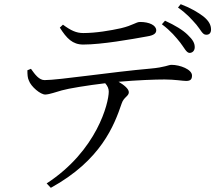

<svg xmlns="http://www.w3.org/2000/svg" viewBox="-20 -830 1040 918"><path d="M842 -626C862 -600 871 -578 886 -577C900 -577 910 -587 911 -602C912 -623 902 -640 878 -663C855 -686 817 -709 769 -731L754 -714C797 -682 822 -651 842 -626ZM919 -712C940 -687 948 -664 965 -664C981 -663 989 -673 989 -689C989 -710 979 -730 953 -751C928 -770 894 -791 844 -810L831 -794C874 -764 896 -738 919 -712ZM684 -656C716 -661 727 -671 727 -685C727 -709 694 -725 650 -725C630 -725 617 -709 558 -695C508 -684 439 -672 378 -672C345 -672 319 -684 281 -712L266 -698C299 -646 327 -617 378 -617C466 -617 607 -642 684 -656ZM223 68C463 -64 526 -230 562 -336C572 -366 596 -370 596 -389C596 -405 573 -424 547 -439C638 -447 722 -450 767 -450C815 -450 854 -443 870 -443C892 -443 898 -452 898 -469C898 -498 841 -520 800 -520C785 -520 769 -508 699 -502C515 -486 261 -447 193 -447C167 -447 147 -474 128 -501L111 -494C111 -473 112 -457 118 -445C128 -416 174 -377 197 -378C219 -379 246 -390 276 -398C307 -407 399 -422 483 -432C495 -418 500 -406 500 -392C500 -338 444 -110 203 47Z"/></svg>

Font: Noto Serif CJK KR
Style: Regular
Weight: 400
Designer: Ryoko NISHIZUKA 西塚涼子 (kana & ideographs); Frank Grießhammer (Latin, Greek & Cyrillic); Wenlong ZHANG 张文龙 (bopomofo); San
Foundry: Adobe
Version: Version 2.001;hotconv 1.1.0;makeotfexe 2.6.0